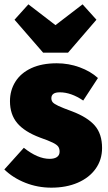

<svg xmlns="http://www.w3.org/2000/svg" viewBox="-31 -846 497 886"><path d="M421 -486 353 -382Q297 -420 245 -420Q225 -420 215.5 -413Q206 -406 206 -393Q206 -382 212 -374.5Q218 -367 238 -357.5Q258 -348 302 -332Q373 -305 406.5 -266.5Q440 -228 440 -163Q440 -109 410.5 -67.5Q381 -26 328 -3Q275 20 206 20Q143 20 86 -2.5Q29 -25 -11 -64L79 -164Q143 -113 198 -113Q220 -113 232 -121.5Q244 -130 244 -146Q244 -160 238 -169Q232 -178 213 -187.5Q194 -197 154 -211Q82 -238 48.5 -278Q15 -318 15 -379Q15 -429 40 -469Q65 -509 113.5 -531.5Q162 -554 231 -554Q286 -554 336.5 -535.5Q387 -517 421 -486ZM350 -826 414 -755 283 -603H168L36 -755L100 -826L225 -730Z"/></svg>

Font: Fira Sans Condensed Black
Style: Regular
Weight: 900
Width: 3
Designer: Carrois Corporate & Edenspiekermann AG
Foundry: Carrois Corporate GbR & Edenspiekermann AG
Version: Version 4.203